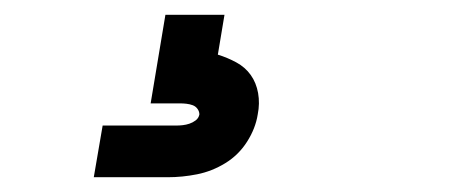

<svg xmlns="http://www.w3.org/2000/svg" viewBox="-20 -20 640 260"><path d="M107 220 119 150H219Q223 150 227.5 149.5Q232 149 236.5 147.5Q241 146 245 143Q249 140 250 135Q250 135 250 135Q250 135 250 135Q250 131 247.5 127.5Q245 124 241 122.5Q237 121 232.5 120.5Q228 120 224 120H184L204 0H284L275 54Q288 58 300 64.5Q312 71 319.5 81.5Q327 92 329.5 106Q332 120 329 135Q326 154 314.5 172Q303 190 285 201Q267 212 247 216Q227 220 207 220Z"/></svg>

Font: Iosevka Curly Slab Extended
Style: Italic
Weight: 400
Width: 7
Italic angle: -9°
Monospace: yes
Designer: Belleve Invis
Foundry: Belleve Invis
Version: Version 11.1.0; ttfautohint (v1.8.3)